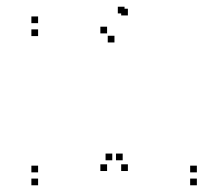

<svg xmlns="http://www.w3.org/2000/svg" viewBox="-20 -542 660 572"><path d="M566.5 10V-10H546.5V10ZM566.5 -28.5V-48.5H546.5V-28.5ZM345.5 -64.5V-84.5H325.5V-64.5ZM361 -32.5V-52.5H341V-32.5ZM361 -496V-516H341V-496ZM351 -502V-522H331V-502ZM93.5 -473V-493H73.5V-473ZM93.5 -434.5V-454.5H73.5V-434.5ZM321 -415.5V-435.5H301V-415.5ZM299 -442.5V-462.5H279V-442.5ZM299 -32.5V-52.5H279V-32.5ZM314.5 -64.5V-84.5H294.5V-64.5ZM93.5 -28.5V-48.5H73.5V-28.5ZM93.5 10V-10H73.5V10Z"/></svg>

Font: Monaspace Xenon Dots Var
Style: Regular
Weight: 400
Designer: Riley Cran and the Lettermatic Team
Version: Version 1.100 (Monaspace Xenon Dots)